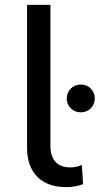

<svg xmlns="http://www.w3.org/2000/svg" viewBox="-20 -762 409 788"><path d="M133 -36.5C161 -8.2 200.7 6 252 6C276 6 299 2 321 -6L316 -85C301.3 -78.3 285.7 -75 269 -75C241.7 -75 221.2 -82.7 207.5 -98C193.8 -113.3 187 -135.3 187 -164V-742H91V-156C91 -104.7 105 -64.8 133 -36.5ZM270.5 -317.5C281.5 -306.5 295.3 -301 312 -301C328 -301 341.5 -306.5 352.5 -317.5C363.5 -328.5 369 -342 369 -358C369 -374 363.5 -387.5 352.5 -398.5C341.5 -409.5 328 -415 312 -415C295.3 -415 281.5 -409.5 270.5 -398.5C259.5 -387.5 254 -374 254 -358C254 -342 259.5 -328.5 270.5 -317.5Z"/></svg>

Font: ICO Headline
Style: Regular
Weight: 500
Designer: Julieta Ulanovsky
Foundry: Julieta Ulanovsky
Version: Version 7.200